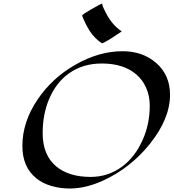

<svg xmlns="http://www.w3.org/2000/svg" viewBox="-20 -1009 966 1068"><path d="M367.2 39.6Q315.9 39.6 266.6 25.6Q217.3 11.7 181.6 -17.6Q104.5 -79.6 104.5 -197.3Q104.5 -331.1 189.5 -456.1Q270 -575.2 398.4 -648.4Q529.8 -724.1 661.6 -724.1Q772.9 -724.1 847.7 -659.7Q925.8 -592.3 925.8 -481.9Q925.8 -349.1 814 -209Q708.5 -77.6 560.5 -7.8Q460.4 39.6 367.2 39.6ZM813 -421.4Q813 -475.1 793 -520.5Q772.9 -565.9 737.3 -595.7Q666.5 -655.8 546.4 -655.8Q439.9 -655.8 361.8 -599.6Q291.5 -548.8 252.9 -457.5Q217.3 -372.6 217.3 -268.1Q217.3 -147.5 292 -84Q361.8 -24.9 484.4 -24.9Q583 -24.9 661.6 -84Q732.4 -137.7 773.4 -230.5Q813 -318.4 813 -421.4ZM657.2 -834.5Q652.3 -831.5 643.6 -825.4Q634.8 -819.3 623.8 -812Q612.8 -804.7 600.8 -797.1Q588.9 -789.6 578.1 -783.2Q554.2 -769 546.9 -768.1Q504.9 -796.4 479.5 -836.2Q454.1 -876 436.5 -922.4Q440.4 -930.2 483.9 -955.1Q543 -988.8 546.1 -988.8Q549.3 -988.8 549.1 -985.8Q548.8 -982.9 550.8 -977.1Q554.2 -965.8 569.3 -937Q604 -869.1 657.2 -834.5Z"/></svg>

Font: Fondamento
Style: Italic
Weight: 400
Italic angle: -12°
Version: Version 1.000